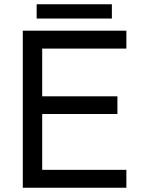

<svg xmlns="http://www.w3.org/2000/svg" viewBox="-20 -881 665 901"><path d="M152 -794V-861H505V-794ZM87 0V-737H573V-653H178V-429H531V-346H178V-84H573V0Z"/></svg>

Font: Tomorrow
Style: Regular
Weight: 400
Designer: Tony de Marco, Monica Rizzolli
Foundry: Just in Type
Version: Version 2.002